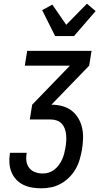

<svg xmlns="http://www.w3.org/2000/svg" viewBox="-20 -1010 540 1038"><path d="M204 8Q178 8 153.5 4Q129 0 107 -10.5Q85 -21 68.5 -38.5Q52 -56 42.5 -78.5Q33 -101 31 -126.5Q29 -152 33 -177L34 -184H124V-180Q120 -159 123 -138Q126 -117 138.5 -101.5Q151 -86 170.5 -79Q190 -72 211 -72Q228 -72 244 -77Q260 -82 274 -93Q288 -104 298.5 -118.5Q309 -133 316 -148.5Q323 -164 327 -180Q331 -196 334 -212V-213Q337 -230 338 -247Q339 -264 337.5 -281Q336 -298 330.5 -313.5Q325 -329 314 -341Q303 -353 287.5 -358.5Q272 -364 255 -364H141L154 -444L358 -655H114L127 -735H475L462 -655L258 -444Q288 -444 316.5 -436.5Q345 -429 367 -412Q389 -395 403.5 -370.5Q418 -346 424 -318Q430 -290 429 -260Q428 -230 423 -200Q418 -173 410.5 -147Q403 -121 389 -96.5Q375 -72 354.5 -51.5Q334 -31 309 -17Q284 -3 257 2.5Q230 8 204 8ZM278 -815 208 -955 263 -985 338 -876 450 -990 497 -950 380 -815Z"/></svg>

Font: Iosevka Term Curly Medium
Style: Italic
Weight: 500
Italic angle: -9°
Designer: Belleve Invis
Foundry: Belleve Invis
Version: Version 32.3.0